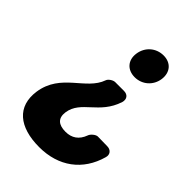

<svg xmlns="http://www.w3.org/2000/svg" viewBox="-211 -638 893 893"><g transform="rotate(45 236.0 -191.5)"><path d="M301 -380C349 -380 389 -414 396 -463C403 -513 373 -547 325 -547C276 -547 236 -513 229 -463C222 -414 252 -380 301 -380ZM338 -34C323 7 294 27 253 27C207 27 183 7 189 -37C202 -127 305 -142 342 -258C349 -282 336 -300 311 -300H253C240 -300 220 -287 216 -275C182 -177 47 -151 26 -10C10 102 84 164 217 164C344 164 436 96 469 -22C476 -45 462 -63 437 -63L375 -64C362 -64 342 -47 338 -34Z"/></g></svg>

Font: Trueno
Style: RoundBdIt
Weight: 700
Designer: Julieta Ulanovsky, Jasper
Foundry: Julieta Ulanovsky, Cannot Into Space Fonts
Version: Version 3.001